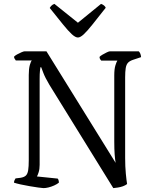

<svg xmlns="http://www.w3.org/2000/svg" viewBox="-20 -968 784 988"><path d="M204 0Q197 0 177 -3Q157 -6 132.5 -10Q108 -14 86 -19Q64 -24 52 -28Q52 -35 55 -41Q58 -47 60 -50L85 -53Q104 -56 113 -64.5Q122 -73 125 -92Q128 -111 128 -143V-582Q128 -614 133.5 -633.5Q139 -653 144 -657H61Q60 -660 56.5 -664Q53 -668 52 -676Q57 -682 68 -688Q79 -694 90.5 -699Q102 -704 107 -704H219L575 -130Q572 -147 570 -173.5Q568 -200 568 -241V-580Q568 -613 574 -632Q580 -651 584 -656H501Q498 -660 495.5 -663Q493 -666 492 -675Q496 -680 507 -686.5Q518 -693 529.5 -698.5Q541 -704 546 -704H694Q699 -699 702 -692Q705 -685 706 -674L667 -661Q648 -655 639 -645.5Q630 -636 627 -618Q624 -600 624 -570V-155Q624 -111 627.5 -74.5Q631 -38 634 -21Q625 -14 612.5 -9.5Q600 -5 586.5 -3Q573 -1 563 0L234 -532Q212 -569 203 -593Q194 -617 192 -622H188Q187 -616 185.5 -602Q184 -588 184 -562V-120Q184 -98 179 -82Q174 -66 170 -60L277 -49Q279 -47 281 -41.5Q283 -36 283 -28Q273 -20 258.5 -13.5Q244 -7 229.5 -3.5Q215 0 204 0ZM381 -775Q368 -775 349.5 -792Q331 -809 303.5 -843Q276 -877 236 -927Q239 -933 245 -939Q251 -945 260 -948L381 -851L500 -948Q509 -945 515.5 -939.5Q522 -934 524 -928Q483 -876 455.5 -841.5Q428 -807 410.5 -791Q393 -775 381 -775Z"/></svg>

Font: Texturina Medium 12pt ExtraLight
Style: Regular
Weight: 250
Version: Version 1.002